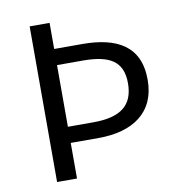

<svg xmlns="http://www.w3.org/2000/svg" viewBox="-76 -726 751 797"><g transform="rotate(-10 300.0 -328.0)"><path d="M101 0H185V-150H303C446 -150 545 -214 545 -353C545 -496 448 -546 303 -546H185V-656H101ZM185 -218V-478H292C405 -478 462 -447 462 -353C462 -259 407 -218 292 -218Z"/></g></svg>

Font: Hasklig
Style: Regular
Weight: 400
Monospace: yes
Designer: Paul D. Hunt, Teo Tuominen
Foundry: Adobe Systems Incorporated
Version: Version 2.030;PS 1.0;hotconv 16.6.51;makeotf.lib2.5.65220